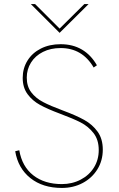

<svg xmlns="http://www.w3.org/2000/svg" viewBox="-20 -921 588 947"><path d="M55 -175 75 -180Q89 -99 144.5 -56Q200 -13 285 -13Q336 -13 378 -35Q420 -57 443.5 -95Q467 -133 467 -181Q467 -232 441 -265Q415 -298 378 -317Q341 -336 274 -361Q215 -383 177.5 -403.5Q140 -424 116 -456.5Q92 -489 92 -537Q92 -584 115.5 -622Q139 -660 181.5 -681.5Q224 -703 279 -703Q339 -703 384 -676.5Q429 -650 458 -599L442 -588Q386 -684 279 -684Q230 -684 192 -665Q154 -646 133 -612.5Q112 -579 112 -538Q112 -495 134 -466Q156 -437 192 -418Q228 -399 290 -376Q355 -352 395.5 -329.5Q436 -307 461.5 -271.5Q487 -236 487 -183Q487 -129 460.5 -86Q434 -43 388 -18.5Q342 6 285 6Q191 6 130 -42.5Q69 -91 55 -175ZM132 -901H153L274 -780L396 -901H417L274 -759Z"/></svg>

Font: Hanken Grotesk Thin
Style: Regular
Weight: 100
Designer: Alfredo Marco Pradil
Foundry: Hanken Design Co.
Version: Version 3.014